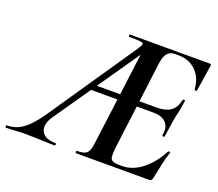

<svg xmlns="http://www.w3.org/2000/svg" viewBox="-167 -774 1047 923"><g transform="rotate(20 356.0 -312.5)"><path d="M-56 0Q-60 0 -60 -6Q-60 -12 -56 -12Q-31 -12 -5.5 -21.5Q20 -31 48 -58Q76 -85 110 -135L411 -577Q424 -596 423.5 -603Q423 -610 406.5 -611.5Q390 -613 352 -613Q348 -613 348 -619Q348 -625 352 -625H760Q768 -625 766 -616Q763 -597 759 -571Q755 -545 751.5 -521Q748 -497 745 -482Q744 -478 738.5 -479.5Q733 -481 733 -483Q729 -542 694 -576.5Q659 -611 604 -611H586Q569 -611 557.5 -603.5Q546 -596 539 -581Q532 -566 529 -543L471 -85Q468 -57 470 -42.5Q472 -28 483.5 -23Q495 -18 519 -18H532Q584 -18 633 -56.5Q682 -95 715 -159Q717 -162 722 -160.5Q727 -159 726 -157Q716 -128 707.5 -88.5Q699 -49 692 -15Q689 0 676 0H303Q299 0 299 -6Q299 -12 303 -12Q340 -12 353 -25Q366 -38 371 -81L440 -613L467 -602L136 -123Q105 -77 121 -44.5Q137 -12 192 -12Q197 -12 196 -6Q195 0 192 0Q174 0 147 -1Q120 -2 91.5 -3Q63 -4 40 -4Q9 -4 -10.5 -2Q-30 0 -56 0ZM263 -311 282 -339H467L469 -311ZM675 -222Q674 -218 668 -218.5Q662 -219 663 -223Q671 -267 649.5 -289Q628 -311 585 -311H428L432 -339H592Q636 -339 661.5 -356.5Q687 -374 696 -415Q697 -420 703 -419.5Q709 -419 708 -414Q703 -382 699.5 -363.5Q696 -345 691 -325Q686 -300 683 -275.5Q680 -251 675 -222Z"/></g></svg>

Font: Cormorant Light
Style: Italic
Weight: 300
Italic angle: -10°
Designer: Christian Thalmann (Catharsis Fonts)
Foundry: Catharsis Fonts
Version: Version 4.000